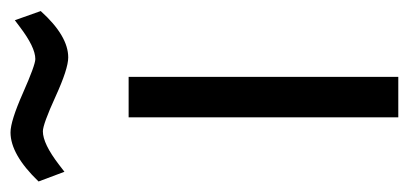

<svg xmlns="http://www.w3.org/2000/svg" viewBox="-268 -538 759 356"><g transform="rotate(-90 111.0 -359.5)"><path d="M72 -500H147V0H72ZM183 -612Q162 -612 110.5 -635.5Q59 -659 46 -659Q23 -659 -16 -629L-29 -619L-47 -667Q3 -719 44 -719Q65 -719 117 -696Q169 -673 180 -673Q202 -673 240 -702L252 -711L269 -663Q223 -612 183 -612Z"/></g></svg>

Font: Titillium Web[RUS by Daymarius]
Style: Regular
Weight: 400
Designer: Cyrillization by Daymarius
Foundry: Cyrillization by Daymarius
Version: Version 1.002 September 11, 2018